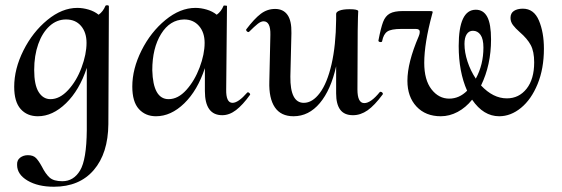

<svg xmlns="http://www.w3.org/2000/svg" viewBox="-20 -429 2135 730"><path d="M387 -409Q394 -409 394 -405L392 43Q391 154 336.5 217.5Q282 281 185 281Q124 281 84.5 257.5Q45 234 45 198Q44 180 56.5 170.5Q69 161 86 161Q106 161 116.5 171.5Q127 182 139 204Q153 232 168.5 246Q184 260 217 260Q260 260 284.5 219Q309 178 310 66V-171Q282 -86 231 -36.5Q180 13 124 13Q83 13 58.5 -14.5Q34 -42 34 -99Q34 -167 69 -237Q104 -307 160 -353Q216 -399 274 -399Q295 -399 317 -392.5Q339 -386 355 -373Q372 -385 381 -407Q382 -409 387 -409ZM231 -355Q196 -355 168.5 -330Q141 -305 125.5 -261.5Q110 -218 110 -163Q110 -106 127 -79Q144 -52 172 -52Q207 -52 239 -86.5Q271 -121 290 -172Q309 -223 309 -266Q309 -306 288 -330.5Q267 -355 231 -355Z M923 -78Q926 -78 929 -74.5Q932 -71 931 -69Q903 -30 877.5 -10.5Q852 9 825 9Q759 9 759 -83V-170Q731 -85 680.5 -36Q630 13 573 13Q533 13 508 -14.5Q483 -42 483 -100Q483 -167 518 -237Q553 -307 609 -353Q665 -399 723 -399Q744 -399 766 -392.5Q788 -386 804 -373Q821 -385 830 -407Q830 -408 834 -408Q845 -408 843 -405L840 -89Q839 -38 864 -38Q886 -38 920 -77Q921 -78 923 -78ZM680 -355Q626 -354 592.5 -300Q559 -246 559 -162Q562 -52 621 -52Q657 -52 688.5 -87Q720 -122 739 -172.5Q758 -223 758 -266Q758 -306 736.5 -330.5Q715 -355 680 -355Z M1427 -80Q1431 -80 1434 -76.5Q1437 -73 1435 -70Q1404 -28 1377.5 -9.5Q1351 9 1322 9Q1289 9 1273.5 -12Q1258 -33 1258 -74V-177Q1238 -87 1196 -37Q1154 13 1096 13Q1048 13 1025 -21Q1002 -55 1004 -119L1008 -297Q1009 -348 982 -348Q972 -348 959.5 -338Q947 -328 928 -309Q926 -307 925 -307Q921 -307 918 -310.5Q915 -314 916 -317Q947 -358 971.5 -376.5Q996 -395 1026 -395Q1057 -395 1073 -372.5Q1089 -350 1088 -303L1084 -138Q1083 -38 1135 -38Q1168 -38 1196 -75.5Q1224 -113 1240.5 -184.5Q1257 -256 1258 -354V-376Q1258 -384 1271.5 -389Q1285 -394 1309 -394Q1340 -394 1342 -387L1341 -363L1340 -312L1339 -89Q1339 -37 1365 -37Q1390 -37 1424 -79Q1425 -80 1427 -80Z M2048 -244Q2048 -168 2024 -109.5Q2000 -51 1961 -19Q1922 13 1878 13Q1818 13 1775 -50Q1751 -20 1720 -3.5Q1689 13 1656 13Q1598 13 1563.5 -24Q1529 -61 1529 -122Q1529 -191 1572 -291Q1576 -300 1576 -308Q1576 -319 1561 -319H1506Q1467 -319 1452.5 -309Q1438 -299 1433 -273Q1433 -269 1427 -269Q1423 -269 1420.5 -271Q1418 -273 1419 -276Q1428 -323 1436.5 -345.5Q1445 -368 1462 -377.5Q1479 -387 1512 -387H1613Q1623 -387 1624.5 -385Q1626 -383 1623 -375Q1593 -264 1593 -190Q1593 -125 1620.5 -89.5Q1648 -54 1688 -54Q1726 -54 1756 -84Q1724 -156 1724 -254Q1724 -392 1789 -392Q1818 -392 1832.5 -365Q1847 -338 1847 -279Q1847 -182 1809 -104Q1855 -55 1907 -55Q1953 -55 1982 -91.5Q2011 -128 2011 -192Q2011 -233 1998 -257.5Q1985 -282 1956 -307Q1940 -321 1930.5 -333.5Q1921 -346 1921 -361Q1921 -379 1934 -387.5Q1947 -396 1968 -396Q2010 -396 2029 -351Q2048 -306 2048 -244ZM1746 -262Q1746 -230 1757.5 -195Q1769 -160 1789 -130Q1818 -183 1818 -248Q1818 -281 1807 -296.5Q1796 -312 1778 -312Q1763 -312 1754.5 -299Q1746 -286 1746 -262Z"/></svg>

Font: Cormorant Upright SemiBold
Style: Regular
Weight: 600
Designer: Christian Thalmann (Catharsis Fonts)
Foundry: Catharsis Fonts
Version: Version 3.302